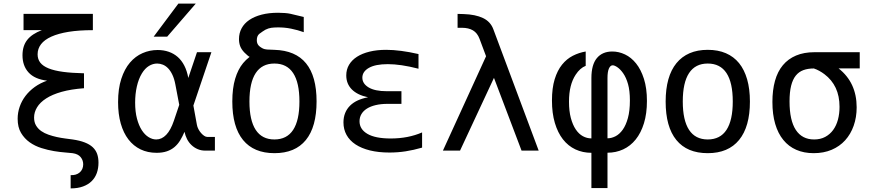

<svg xmlns="http://www.w3.org/2000/svg" viewBox="-20 -837 4856 1067"><path d="M372.6 136.2Q387.7 137.2 400.6 133.3Q413.6 129.4 422.9 121.3Q432.1 113.3 437.3 101.8Q442.4 90.3 442.4 76.2Q442.4 53.7 428.2 36.1Q414.1 18.6 383.3 14.2Q369.6 12.2 341.8 10.3Q314 8.3 280 2.7Q246.1 -2.9 210.2 -14.2Q174.3 -25.4 145 -46.1Q115.7 -66.9 96.9 -98.4Q78.1 -129.9 78.1 -176.8Q78.1 -211.4 89.4 -243.9Q100.6 -276.4 121.8 -304.2Q143.1 -332 173.3 -353.8Q203.6 -375.5 241.7 -388.7Q172.9 -397 138.9 -434.1Q105 -471.2 105 -529.8Q105 -581.5 131.1 -615Q157.2 -648.4 212.4 -669.4H110.8V-759.8H496.1V-669.4Q418.9 -669.4 361.6 -660.2Q304.2 -650.9 265.6 -633.5Q227.1 -616.2 208 -591.3Q189 -566.4 189 -535.2Q189 -507.8 203.9 -488.8Q218.8 -469.7 250.2 -457Q281.7 -444.3 330.3 -437.7Q378.9 -431.2 446.8 -429.7V-346.7Q375 -341.3 322.8 -326.7Q270.5 -312 236.6 -290Q202.6 -268.1 186 -240.7Q169.4 -213.4 169.4 -183.6Q169.4 -157.7 180.4 -139.4Q191.4 -121.1 209.2 -108.6Q227.1 -96.2 249.8 -88.4Q272.5 -80.6 296.1 -75.4Q319.8 -70.3 342.5 -67.4Q365.2 -64.5 383.3 -62Q423.3 -56.2 450.9 -45.4Q478.5 -34.7 495.4 -18.8Q512.2 -2.9 519.8 18.3Q527.3 39.6 527.3 66.9Q527.3 98.1 518.1 124.3Q508.8 150.4 489.7 169.4Q470.7 188.5 441.4 199.2Q412.1 210 372.6 210Z M971.2 -816.9H1067.9L909.2 -633.3H834ZM850.1 12.2Q800.8 12.2 761.2 -6.8Q721.7 -25.9 693.8 -62Q666 -98.1 651.1 -150.4Q636.2 -202.6 636.2 -269.5Q636.2 -344.2 654.1 -398.9Q671.9 -453.6 702.1 -489Q732.4 -524.4 772.2 -541.7Q812 -559.1 856 -559.1Q889.2 -559.1 917.5 -549.3Q945.8 -539.6 967.8 -520.3Q989.7 -501 1004.6 -471.7Q1019.5 -442.4 1026.4 -403.8L1074.7 -546.9H1154.8L1054.7 -250.5L1074.2 -143.6Q1076.2 -131.8 1082.5 -119.6Q1088.9 -107.4 1097.2 -97.9Q1105.5 -88.4 1114.5 -82.3Q1123.5 -76.2 1131.3 -76.2H1174.3V0H1120.6Q1097.7 0 1078.4 -8.3Q1059.1 -16.6 1044.2 -30.8Q1029.3 -44.9 1019.5 -64Q1009.8 -83 1005.4 -104.5Q994.1 -78.1 981 -56.6Q967.8 -35.2 949.7 -19.8Q931.6 -4.4 907.2 3.9Q882.8 12.2 850.1 12.2ZM848.1 -62Q878.9 -62 903.8 -87.9Q928.7 -113.8 946.3 -166L976.1 -254.4L954.6 -367.2Q948.7 -398.9 938.2 -421.1Q927.7 -443.4 914.3 -457.3Q900.9 -471.2 885.3 -477.5Q869.6 -483.9 853.5 -483.9Q829.6 -483.9 807.6 -470.5Q785.6 -457 768.6 -429.2Q750 -398.4 740.5 -356.4Q731 -314.5 731 -267.1Q731 -216.3 741.2 -177.7Q751.5 -139.2 768.1 -113.5Q784.7 -87.9 805.7 -75Q826.7 -62 848.1 -62Z M1505.4 14.2Q1390.6 14.2 1330.8 -58.8Q1271 -131.8 1271 -272.9Q1271 -346.7 1286.9 -399.4Q1302.7 -452.1 1331.1 -486.3Q1337.9 -494.6 1347.2 -503.7Q1356.4 -512.7 1367.2 -521Q1363.3 -522.5 1355 -529.5Q1346.7 -536.6 1338.4 -544.9Q1321.8 -562 1314.9 -580.1Q1308.1 -598.1 1308.1 -619.6Q1308.1 -652.8 1322.8 -679.9Q1337.4 -707 1365.5 -726.1Q1393.6 -745.1 1433.8 -755.6Q1474.1 -766.1 1525.4 -766.1Q1543.9 -766.1 1563 -764.6Q1582 -763.2 1594.2 -760.3L1668 -742.7V-658.2Q1635.7 -669.9 1597.7 -677.7Q1559.6 -685.5 1520 -684.6L1504.4 -684.1Q1487.3 -683.6 1471.4 -678.7Q1455.6 -673.8 1439.5 -662.1L1420.4 -648.4Q1407.2 -636.7 1407.2 -613.8Q1407.2 -598.1 1414.6 -587.6Q1421.9 -577.1 1441.9 -566.9Q1450.7 -563 1464.4 -561.8Q1478 -560.5 1504.9 -560.1Q1622.6 -556.6 1680.9 -484.9Q1739.3 -413.1 1739.3 -273.9Q1739.3 -131.8 1679.7 -58.8Q1620.1 14.2 1505.4 14.2ZM1504.9 -62Q1574.2 -62 1609.1 -115.2Q1644 -168.5 1644 -272.9Q1644 -377.9 1609.1 -430.9Q1574.2 -483.9 1504.9 -483.9Q1436 -483.9 1401.1 -430.9Q1366.2 -377.9 1366.2 -272.9Q1366.2 -168.5 1401.1 -115.2Q1436 -62 1504.9 -62Z M2144.5 10.7Q2083.5 10.7 2036.1 -1Q1988.8 -12.7 1955.8 -34.4Q1922.9 -56.2 1905.8 -87.2Q1888.7 -118.2 1888.7 -156.7Q1888.7 -185.5 1898.2 -209Q1907.7 -232.4 1925.5 -250Q1943.4 -267.6 1968.5 -279.1Q1993.7 -290.5 2025.4 -296.4Q1966.8 -308.6 1935.5 -339.8Q1904.3 -371.1 1904.3 -418Q1904.3 -450.7 1919.7 -476.8Q1935.1 -502.9 1963.9 -521.5Q1992.7 -540 2033.7 -550Q2074.7 -560.1 2126 -560.1Q2203.1 -560.1 2305.7 -536.6V-455.1Q2254.4 -468.3 2212.4 -474.4Q2170.4 -480.5 2135.3 -480.5Q2065.9 -480.5 2029.8 -459.7Q1993.7 -439 1993.7 -405.3Q1993.7 -372.1 2028.6 -351.1Q2063.5 -330.1 2129.9 -330.1H2210.9V-259.8H2133.3Q2096.7 -259.8 2067.9 -252.9Q2039.1 -246.1 2019 -233.4Q1999 -220.7 1988.5 -202.9Q1978 -185.1 1978 -163.1Q1978 -118.7 2022 -93Q2065.9 -67.4 2151.4 -67.4Q2199.7 -67.4 2243.7 -75.9Q2287.6 -84.5 2325.7 -101.1V-16.6Q2278.3 -2.9 2234.4 3.9Q2190.4 10.7 2144.5 10.7Z M2681.2 -524.4 2645 -621.1Q2632.8 -653.8 2608.4 -668.2Q2584 -682.6 2546.9 -682.6H2522.9V-759.8L2557.1 -758.8Q2622.1 -756.8 2664.1 -736.8Q2706.1 -716.8 2721.7 -674.3L2973.6 0H2878.4L2725.1 -404.3L2536.6 0H2441.4Z M3266.6 12.2Q3218.3 12.2 3177.7 -6.8Q3137.2 -25.9 3108.4 -62.7Q3079.6 -99.6 3063.5 -153.8Q3047.4 -208 3047.4 -278.3Q3047.4 -347.7 3062.5 -396.7Q3077.6 -445.8 3103.5 -477.8Q3129.4 -509.8 3163.3 -527.1Q3197.3 -544.4 3234.9 -550.8V-471.2Q3203.6 -459 3179.2 -421.9Q3160.6 -393.6 3151.4 -356.7Q3142.1 -319.8 3142.1 -272Q3142.1 -219.7 3152.3 -181.4Q3162.6 -143.1 3179.7 -117.7Q3196.8 -92.3 3219.2 -80.1Q3241.7 -67.9 3266.6 -67.9V-403.3Q3266.6 -477.5 3297.1 -514.2Q3327.6 -550.8 3382.8 -550.8Q3418.9 -550.8 3453.4 -534.4Q3487.8 -518.1 3514.9 -484.4Q3542 -450.7 3558.6 -398.7Q3575.2 -346.7 3575.2 -275.9Q3575.2 -205.6 3558.6 -151.9Q3542 -98.1 3512.7 -61.8Q3483.4 -25.4 3443.1 -6.8Q3402.8 11.7 3356 11.7V208H3266.6ZM3356 -68.4Q3378.4 -68.4 3400.6 -79.8Q3422.9 -91.3 3440.7 -116.2Q3458.5 -141.1 3469.5 -181.2Q3480.5 -221.2 3480.5 -278.3Q3480.5 -333 3470.2 -369.4Q3460 -405.8 3442.9 -430.2Q3427.7 -451.7 3411.6 -462.9Q3395.5 -474.1 3384.8 -474.1Q3372.1 -474.1 3364 -456.3Q3356 -438.5 3356 -403.3Z M3913.1 14.2Q3798.3 14.2 3738.8 -58.8Q3679.2 -131.8 3679.2 -272.5Q3679.2 -342.3 3694.3 -396Q3709.5 -449.7 3739.3 -486.1Q3769 -522.5 3812.5 -541.3Q3856 -560.1 3913.1 -560.1Q3970.2 -560.1 4013.9 -541.3Q4057.6 -522.5 4087.2 -486.1Q4116.7 -449.7 4132.1 -396Q4147.5 -342.3 4147.5 -272.5Q4147.5 -132.8 4087.4 -59.3Q4027.3 14.2 3913.1 14.2ZM3913.1 -62Q3982.4 -62 4017.3 -115.2Q4052.2 -168.5 4052.2 -272.9Q4052.2 -377.9 4017.3 -430.9Q3982.4 -483.9 3913.1 -483.9Q3844.2 -483.9 3809.3 -430.9Q3774.4 -377.9 3774.4 -272.9Q3774.4 -168.5 3809.3 -115.2Q3844.2 -62 3913.1 -62Z M4502 14.2Q4447.8 14.2 4405.3 -4.4Q4362.8 -22.9 4333.3 -59.1Q4303.7 -95.2 4288.1 -148.2Q4272.5 -201.2 4272.5 -270.5Q4272.5 -336.4 4286.9 -387.9Q4301.3 -439.5 4330.6 -474.6Q4359.9 -509.8 4403.8 -528.3Q4447.8 -546.9 4506.3 -546.9H4757.8V-457H4640.1Q4740.7 -377.9 4740.7 -240.7Q4740.7 -185.1 4724.1 -138.2Q4707.5 -91.3 4676.8 -57.4Q4646 -23.4 4601.8 -4.6Q4557.6 14.2 4502 14.2ZM4504.4 -62Q4539.6 -62 4565.9 -76.2Q4592.3 -90.3 4610.1 -114.7Q4627.9 -139.2 4636.7 -172.1Q4645.5 -205.1 4645.5 -243.2Q4645.5 -303.2 4624.3 -348.4Q4603 -393.6 4561.5 -424.8Q4547.9 -435.1 4532.7 -443.4Q4517.6 -451.7 4502.9 -456.5Q4469.7 -456.5 4444.6 -447.3Q4419.4 -438 4402.3 -416.7Q4385.3 -395.5 4376.5 -360.4Q4367.7 -325.2 4367.7 -273.4Q4367.7 -168 4402.6 -115Q4437.5 -62 4504.4 -62Z"/></svg>

Font: Hack
Style: Regular
Weight: 400
Monospace: yes
Designer: Christopher Simpkins
Foundry: Christopher Simpkins
Version: Version 2.019; ttfautohint (v1.4.1) -l 4 -r 80 -G 350 -x 0 -